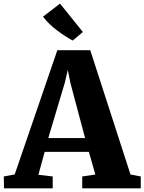

<svg xmlns="http://www.w3.org/2000/svg" viewBox="-40 -1018 780 1038"><path d="M39.5 -75 270 -746.5H448L665.5 -74.5L721 -64V0H404.5V-64L475.5 -74.5L440.5 -197H201.5L167.5 -73L245 -64V0H-18.5L-19.5 -64ZM420 -271.5 340.5 -570 326.5 -640 310 -569.5 221 -271.5ZM353 -799Q334 -809 312.5 -822.8Q291 -836.5 269.2 -853Q247.5 -869.5 227.8 -888.2Q208 -907 192.5 -928L284.5 -998.5L408 -845L353.5 -799Z"/></svg>

Font: Merriweather 24pt Black
Style: Regular
Weight: 900
Designer: Eben Sorkin
Foundry: Eben Sorkin
Version: Version 2.100